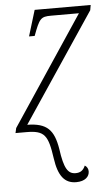

<svg xmlns="http://www.w3.org/2000/svg" viewBox="-63 -573 493 850"><g transform="rotate(-5 183.5 -148.0)"><path d="M241 240C281 240 300 220 300 197C300 186 295 176 285 170C276 191 263 200 242 200C208 200 191 175 179 87C165 2 135 -31 47 -32L369 -513L373 -536H124L89 -421H114C142 -496 148 -504 194 -504H318L-3 -22L-8 0H40C122 0 136 23 151 127C162 204 189 240 241 240Z"/></g></svg>

Font: Noto Serif Condensed ExtraLight
Style: Italic
Weight: 200
Width: 3
Italic angle: -12°
Designer: Monotype Design Team
Foundry: Monotype Imaging Inc.
Version: Version 2.013